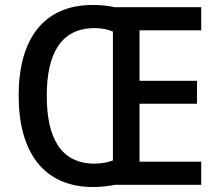

<svg xmlns="http://www.w3.org/2000/svg" viewBox="-20 -743 881 772"><path d="M353 -723C152 -723 55 -582 55 -359C55 -135 152 9 355 9C386 9 418 5 444 0H789V-93H541V-326H772V-418H541V-621H789V-714H441C416 -720 384 -723 353 -723ZM359 -630C388 -630 414 -625 434 -616V-98C415 -90 387 -85 359 -85C224 -86 168 -189 168 -358C168 -526 224 -629 359 -630Z"/></svg>

Font: Noto Sans Bengali SemiCondensed Medium
Style: Regular
Weight: 500
Width: 4
Designer: Joana Ranito - Universal Thirst; Jelle Bosma - Monotype Design Team
Foundry: Universal Thirst ehf.
Version: Version 3.000